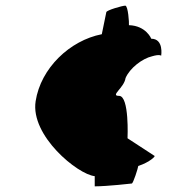

<svg xmlns="http://www.w3.org/2000/svg" viewBox="-20 -633 601 679"><path d="M106 -275C87 -153 255 -16 315 -10V26C359 26 446 16 446 16C451 16 468 -38 469 -46C511 -60 532 -82 526 -82L431 -144C431 -144 438 -294 401 -294C368 -294 419 -322 424 -357C439 -392 483 -426 518 -434C545 -442 550 -436 550 -436C550 -436 560 -496 515 -496C515 -496 497 -542 436 -544C437 -552 433 -613 423 -613C413 -613 357 -597 356 -590L340 -512C227 -490 124 -392 106 -275Z"/></svg>

Font: Ampere
Style: UltExtIta
Weight: 400
Version: Version 1